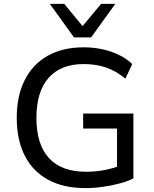

<svg xmlns="http://www.w3.org/2000/svg" viewBox="-20 -957 791 986"><path d="M418 9Q306 9 227 -34Q148 -77 107 -158Q66 -239 66 -352Q66 -465 107 -546Q148 -627 225 -670.5Q302 -714 409 -714Q460 -714 506 -704Q552 -694 591 -675Q630 -656 659 -628L624 -553Q576 -593 524 -610.5Q472 -628 409 -628Q292 -628 229.5 -557Q167 -486 167 -352Q167 -215 231.5 -145Q296 -75 422 -75Q472 -75 518 -84Q564 -93 604 -109L581 -58V-297H407V-374H665V-41Q636 -26 595 -15Q554 -4 508 2.5Q462 9 418 9ZM360 -765 236 -937H310L404 -823L499 -937H572L448 -765Z"/></svg>

Font: Nunito Sans 10pt Medium
Style: Regular
Weight: 500
Designer: Vernon Adams
Foundry: Vernon Adams
Version: Version 3.101;gftools[0.9.27]